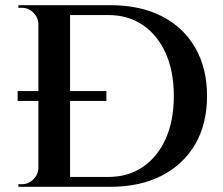

<svg xmlns="http://www.w3.org/2000/svg" viewBox="-20 -720 861 740"><path d="M48 -369H390V-331H48ZM405 -700Q520 -700 603.5 -657.5Q687 -615 732.5 -536Q778 -457 778 -350Q778 -243 732.5 -164.5Q687 -86 603.5 -43Q520 0 405 0H176L175 -38Q194 -38 222.5 -38Q251 -38 281 -38Q311 -38 337.5 -38Q364 -38 380.5 -38Q397 -38 397 -38Q474 -38 530.5 -76.5Q587 -115 618.5 -185Q650 -255 650 -350Q650 -445 618.5 -515Q587 -585 530.5 -623.5Q474 -662 397 -662Q397 -662 380 -662Q363 -662 335 -662Q307 -662 275.5 -662Q244 -662 214.5 -662Q185 -662 165 -662V-700ZM250 -700V0H128V-700ZM131 -73V0H51V-10Q51 -10 57.5 -10Q64 -10 64 -10Q90 -10 108.5 -28.5Q127 -47 128 -73ZM131 -627H128Q127 -653 108.5 -671.5Q90 -690 64 -690Q64 -690 58 -690Q52 -690 51 -690V-700H131Z"/></svg>

Font: Cinzel SemiBold
Style: Regular
Weight: 600
Designer: Natanael Gama
Version: Version 2.000